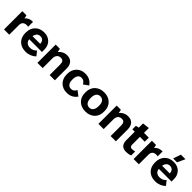

<svg xmlns="http://www.w3.org/2000/svg" viewBox="386 -2292 3860 3860"><g transform="rotate(45 2316.5 -362.0)"><path d="M62.8 0H211.8V-273.6Q211.8 -300 219.2 -321Q226.6 -342 241 -356.2Q255.4 -370.4 276.5 -377.7Q297.6 -385 324.4 -385Q335.4 -385 347.1 -383.9Q358.8 -382.8 366.8 -380V-520H352.4Q303.8 -520 263.9 -500.9Q224 -481.8 195.4 -448Q194 -464.4 189.5 -484.6Q185 -504.8 180 -520H62.8Z M677 10.8H692.8Q723 10.8 753 4.2Q783 -2.4 810.7 -13.7Q838.4 -25 862.7 -41.4Q887 -57.8 905.6 -77L832.2 -170Q808.4 -144.2 774.3 -126.2Q740.2 -108.2 696.4 -108.2H687Q660 -108.2 637.8 -115.8Q615.6 -123.4 599.5 -137.6Q583.4 -151.8 573.4 -172.3Q563.4 -192.8 560.4 -218.6V-219.2H922.2V-292.6Q922.2 -344.6 904.7 -388.2Q887.2 -431.8 855.5 -463.5Q823.8 -495.2 779.9 -512.7Q736 -530.2 683.6 -530.2H671.4Q614.6 -530.2 567.5 -510.9Q520.4 -491.6 486.6 -457.1Q452.8 -422.6 434.1 -374.4Q415.4 -326.2 415.4 -268.4V-248.8Q415.4 -190.4 434.1 -142.6Q452.8 -94.8 487.2 -60.6Q521.6 -26.4 569.9 -7.8Q618.2 10.8 677 10.8ZM563.8 -309.6Q568.2 -336 577.6 -356.7Q587 -377.4 600.7 -391.7Q614.4 -406 632.6 -413.7Q650.8 -421.4 672.4 -421.4H681.8Q703.4 -421.4 721.3 -414Q739.2 -406.6 752.3 -392.7Q765.4 -378.8 772.7 -358.7Q780 -338.6 780.8 -313.2V-309.6Z M1012.4 0H1161.4V-279.8Q1161.4 -308.8 1169.2 -331.7Q1177 -354.6 1191.1 -371.4Q1205.2 -388.2 1225.4 -397.1Q1245.6 -406 1270.2 -406H1275.2Q1318.8 -406 1339.1 -380Q1359.4 -354 1359.4 -300.8V0H1508.4V-333Q1508.4 -428 1462.4 -479.5Q1416.4 -531 1332.2 -531H1327.6Q1271.8 -531 1225.5 -507.5Q1179.2 -484 1146 -443.4Q1144.6 -460.4 1140 -482.3Q1135.4 -504.2 1130.4 -520H1012.4Z M1847.6 9.6H1856.8Q1927 9.6 1981 -18.9Q2035 -47.4 2074.2 -103.4L1970.2 -183.2Q1948.6 -144.4 1922.4 -125.5Q1896.2 -106.6 1864 -106.6H1855.2Q1830.4 -106.6 1810.5 -116.6Q1790.6 -126.6 1776.4 -145Q1762.2 -163.4 1754.4 -190.3Q1746.6 -217.2 1746.6 -250.6V-269.4Q1746.6 -305 1753.9 -332Q1761.2 -359 1774.4 -377.7Q1787.6 -396.4 1807.1 -406.1Q1826.6 -415.8 1851 -415.8H1857.4Q1891.6 -415.8 1917.2 -398.2Q1942.8 -380.6 1965.8 -340.4L2070.8 -414.8Q2032.2 -471.2 1976.4 -500.4Q1920.6 -529.6 1852.4 -529.6H1843.8Q1790.2 -529.6 1744.2 -510.5Q1698.2 -491.4 1664.5 -457.6Q1630.8 -423.8 1611.6 -377Q1592.4 -330.2 1592.4 -275.4V-247Q1592.4 -191.6 1611.3 -144.5Q1630.2 -97.4 1663.7 -63Q1697.2 -28.6 1744 -9.5Q1790.8 9.6 1847.6 9.6Z M2378.4 10.8H2388.4Q2446.8 10.8 2495.3 -8Q2543.8 -26.8 2578.8 -60.5Q2613.8 -94.2 2633.1 -141.3Q2652.4 -188.4 2652.4 -244.6V-275.4Q2652.4 -332 2633.1 -378.9Q2613.8 -425.8 2578.8 -459.5Q2543.8 -493.2 2495.3 -512Q2446.8 -530.8 2388.4 -530.8H2378.4Q2320 -530.8 2271.5 -512Q2223 -493.2 2188 -459.5Q2153 -425.8 2133.7 -378.9Q2114.4 -332 2114.4 -275.4V-244.6Q2114.4 -188.4 2133.7 -141.3Q2153 -94.2 2188 -60.5Q2223 -26.8 2271.5 -8Q2320 10.8 2378.4 10.8ZM2378.8 -100.4Q2353.8 -100.4 2333.4 -111Q2313 -121.6 2298.7 -141.4Q2284.4 -161.2 2276.5 -189.1Q2268.6 -217 2268.6 -251.2V-274.2Q2268.6 -307.6 2276.7 -334.6Q2284.8 -361.6 2299.1 -380.3Q2313.4 -399 2333.8 -409.3Q2354.2 -419.6 2378.8 -419.6H2388Q2412.6 -419.6 2433 -409.3Q2453.4 -399 2468 -380.3Q2482.6 -361.6 2490.4 -334.6Q2498.2 -307.6 2498.2 -274.2V-251.2Q2498.2 -217 2490.6 -189.1Q2483 -161.2 2468.4 -141.4Q2453.8 -121.6 2433.4 -111Q2413 -100.4 2388 -100.4Z M2746.4 0H2895.4V-279.8Q2895.4 -308.8 2903.2 -331.7Q2911 -354.6 2925.1 -371.4Q2939.2 -388.2 2959.4 -397.1Q2979.6 -406 3004.2 -406H3009.2Q3052.8 -406 3073.1 -380Q3093.4 -354 3093.4 -300.8V0H3242.4V-333Q3242.4 -428 3196.4 -479.5Q3150.4 -531 3066.2 -531H3061.6Q3005.8 -531 2959.5 -507.5Q2913.2 -484 2880 -443.4Q2878.6 -460.4 2874 -482.3Q2869.4 -504.2 2864.4 -520H2746.4Z M3532.4 6.6Q3561 6.6 3598.4 1.1Q3635.8 -4.4 3661.6 -16V-129.4Q3654.2 -127.6 3643.5 -125.6Q3632.8 -123.6 3621.6 -122.1Q3610.4 -120.6 3599.1 -119.5Q3587.8 -118.4 3579.4 -118.4Q3551 -118.4 3536.1 -134.5Q3521.2 -150.6 3521.2 -191V-405H3658.8V-520H3522.4V-657.8L3374.6 -640V-518.8Q3357.6 -517.2 3339.1 -513.1Q3320.6 -509 3306.4 -504V-405H3374.6V-162.8Q3374.6 -118.8 3385.9 -87Q3397.2 -55.2 3417.9 -34.3Q3438.6 -13.4 3467.6 -3.4Q3496.6 6.6 3532.4 6.6Z M3746.8 0H3895.8V-273.6Q3895.8 -300 3903.2 -321Q3910.6 -342 3925 -356.2Q3939.4 -370.4 3960.5 -377.7Q3981.6 -385 4008.4 -385Q4019.4 -385 4031.1 -383.9Q4042.8 -382.8 4050.8 -380V-520H4036.4Q3987.8 -520 3947.9 -500.9Q3908 -481.8 3879.4 -448Q3878 -464.4 3873.5 -484.6Q3869 -504.8 3864 -520H3746.8Z M4361 10.8H4376.8Q4407 10.8 4437 4.2Q4467 -2.4 4494.7 -13.7Q4522.4 -25 4546.7 -41.4Q4571 -57.8 4589.6 -77L4516.2 -170Q4492.4 -144.2 4458.3 -126.2Q4424.2 -108.2 4380.4 -108.2H4371Q4344 -108.2 4321.8 -115.8Q4299.6 -123.4 4283.5 -137.6Q4267.4 -151.8 4257.4 -172.3Q4247.4 -192.8 4244.4 -218.6V-219.2H4606.2V-292.6Q4606.2 -344.6 4588.7 -388.2Q4571.2 -431.8 4539.5 -463.5Q4507.8 -495.2 4463.9 -512.7Q4420 -530.2 4367.6 -530.2H4355.4Q4298.6 -530.2 4251.5 -510.9Q4204.4 -491.6 4170.6 -457.1Q4136.8 -422.6 4118.1 -374.4Q4099.4 -326.2 4099.4 -268.4V-248.8Q4099.4 -190.4 4118.1 -142.6Q4136.8 -94.8 4171.2 -60.6Q4205.6 -26.4 4253.9 -7.8Q4302.2 10.8 4361 10.8ZM4247.8 -309.6Q4252.2 -336 4261.6 -356.7Q4271 -377.4 4284.7 -391.7Q4298.4 -406 4316.6 -413.7Q4334.8 -421.4 4356.4 -421.4H4365.8Q4387.4 -421.4 4405.3 -414Q4423.2 -406.6 4436.3 -392.7Q4449.4 -378.8 4456.7 -358.7Q4464 -338.6 4464.8 -313.2V-309.6ZM4411 -570.6 4486.8 -734.8H4357.2L4299.8 -570.6Z"/></g></svg>

Font: Fixel Variable
Style: Regular
Weight: 100
Width: 3
Designer: AlfaBravo + MacPaw
Foundry: Kyrylo Tkachov, Marchela Mozhyna, Serhii Makarenko, Maria Weinstein, Zakhar Kryvoshyya
Version: Version 1.211